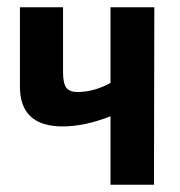

<svg xmlns="http://www.w3.org/2000/svg" viewBox="-20 -510 497 530"><path d="M406 -490 405 0H285V-189Q213 -161 153 -161Q35 -161 35 -271V-490H154V-311Q154 -280 163 -268Q172 -256 194 -256Q239 -256 285 -281V-490Z"/></svg>

Font: Exo 2 Semi Bold Condensed
Style: Regular
Weight: 600
Width: 3
Designer: Natanael Gama
Version: Version 1.001;PS 001.001;hotconv 1.0.70;makeotf.lib2.5.58329